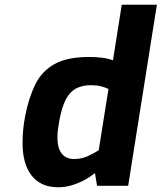

<svg xmlns="http://www.w3.org/2000/svg" viewBox="-20 -783 681 809"><path d="M225 6Q152 6 113.5 -43Q75 -92 75 -180Q75 -236 86 -294Q101 -371 128.5 -427Q156 -483 209.5 -513Q263 -543 356 -543Q383 -543 408.5 -540Q434 -537 456 -529L493 -763H641L520 0H389L380 -54Q361 -38 336 -24.5Q311 -11 283 -2.5Q255 6 225 6ZM291 -113Q323 -113 348.5 -124.5Q374 -136 396 -150L437 -408Q423 -415 405 -419.5Q387 -424 362 -424Q328 -424 302 -411Q276 -398 258 -365Q240 -332 229 -269Q226 -252 224 -236Q222 -220 222 -205Q222 -170 231.5 -150Q241 -130 256.5 -121.5Q272 -113 291 -113Z"/></svg>

Font: Exo Thin
Style: Bold Italic
Weight: 700
Italic angle: -9°
Version: Version 2.000